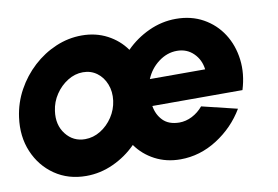

<svg xmlns="http://www.w3.org/2000/svg" viewBox="-70 -614 1053 727"><g transform="rotate(-10 456.5 -250.5)"><path d="M208 13Q139 13 87.2 -22.5Q35.5 -58 10.2 -117.8Q-15 -177.5 -5 -250Q2.5 -305 28.8 -352.8Q55 -400.5 94.5 -436.8Q134 -473 182.2 -493.5Q230.5 -514 282 -514Q336 -514 379.8 -491Q423.5 -468 451 -429Q489.5 -468 539.8 -491Q590 -514 644 -514Q703 -514 748.8 -488.5Q794.5 -463 822.5 -419.5Q850.5 -376 857.5 -320.2Q864.5 -264.5 846 -204.5H499.5Q505 -170.5 527 -148Q549 -125.5 589.5 -125Q615 -125 639 -137.2Q663 -149.5 681 -171L817 -138Q777.5 -71.5 711.2 -29.2Q645 13 570 13Q516 13 472.2 -10Q428.5 -33 401 -72Q362.5 -33 312.2 -10Q262 13 208 13ZM508 -306.5H720.5Q716 -344 690.5 -369Q665 -394 627 -394Q589 -394 556.2 -369.2Q523.5 -344.5 508 -306.5ZM227.5 -125Q259 -125 287 -142.2Q315 -159.5 333.8 -188Q352.5 -216.5 357 -250Q361.5 -284.5 350.2 -313.2Q339 -342 316 -359Q293 -376 262.5 -376Q231.5 -376 203.5 -358.5Q175.5 -341 156.5 -312.5Q137.5 -284 133 -250Q125.5 -197 153.8 -161Q182 -125 227.5 -125Z"/></g></svg>

Font: Urbanist ExtraBold
Style: Italic
Weight: 800
Italic angle: -8°
Designer: Corey Hu
Foundry: Corey Hu
Version: Version 1.321; ttfautohint (v1.8.4.7-5d5b)